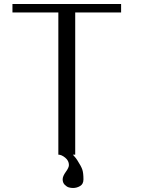

<svg xmlns="http://www.w3.org/2000/svg" viewBox="-20 -770 706 956"><path d="M292 123Q292 107.4 307.6 85.9Q323.2 64.5 323.2 51.8Q323.2 30.3 304.7 15.1Q286.1 0 270.5 0V-1V-44.9V-708H42V-750H583V-708H354.5V0H342.8Q361.3 20.5 365.2 28.3Q384.8 58.6 390.1 75.2Q395.5 91.8 395.5 123Q395.5 146.5 378.9 156.2Q362.3 166 343.8 166Q333 166 322.8 163.1Q312.5 160.2 302.2 149.9Q292 139.6 292 123Z"/></svg>

Font: okolaks
Style: Regular
Weight: 500
Version: Version 000.6.0